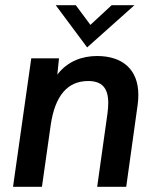

<svg xmlns="http://www.w3.org/2000/svg" viewBox="-20 -717 598 737"><path d="M30 0H141L174.5 -236C191 -351.5 240.5 -406 318.5 -406C370.5 -406 395.5 -380 395.5 -322C395.5 -309.5 394.5 -295.5 392.5 -281L353 0H464.5L508.5 -315.5C510.5 -329 511 -341.5 511 -353C511 -448 453 -502 352.5 -502C296.5 -502 239.5 -482.5 200 -430.5L206.5 -493H100ZM194 -697 314.5 -535 496 -697H408.5L327 -621.5L271 -697Z"/></svg>

Font: HK Grotesk SemiBold
Style: Italic
Weight: 600
Italic angle: -16°
Designer: Alfredo Marco Pradil
Foundry: Hanken Design Co.
Version: Version 3.001;FEAKit 1.0